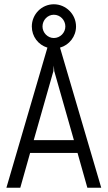

<svg xmlns="http://www.w3.org/2000/svg" viewBox="-20 -879 504 899"><path d="M129 -755C129 -708 159 -669 202 -656L10 0H75L121 -163H343L389 0H454L261 -656C304 -668 336 -708 336 -755C336 -812 289 -859 232 -859C175 -859 129 -812 129 -755ZM230 -546 232 -572 234 -546 326 -223H138ZM179 -755C179 -785 203 -810 232 -810C262 -810 286 -785 286 -755C286 -726 262 -701 232 -701C203 -701 179 -726 179 -755Z"/></svg>

Font: Abel
Style: Regular
Weight: 400
Designer: Matthew Desmond
Foundry: Matthew Desmond
Version: Version 1.002